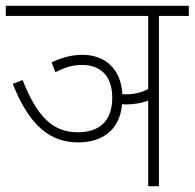

<svg xmlns="http://www.w3.org/2000/svg" viewBox="-20 -642 671 662"><path d="M158 -427 171 -393C202 -409 229 -418 263 -418C323 -418 367 -384 367 -305C367 -233 331 -186 248 -186C165 -186 109 -236 58 -366L24 -353C81 -208 153 -151 250 -151C328 -151 393 -190 401 -283C406 -282 411 -282 415 -282C444 -282 469 -287 491 -295V0H528V-587H631V-622H0V-587H491V-335C468 -323 444 -317 416 -317C411 -317 407 -317 402 -317C397 -406 341 -453 264 -453C227 -453 191 -443 158 -427Z"/></svg>

Font: Noto Sans Devanagari UI SemiCondensed ExtraLight
Style: Regular
Weight: 200
Width: 4
Designer: Jelle Bosma - Monotype Design Team
Foundry: Monotype Imaging Inc.
Version: Version 2.004